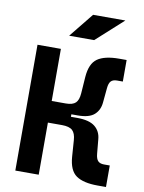

<svg xmlns="http://www.w3.org/2000/svg" viewBox="-98 -973 781 1042"><g transform="rotate(10 293.0 -452.0)"><path d="M60.1 0V-693.4H189V-406.2H266.6Q304.2 -406.2 320.6 -422.1Q336.9 -438 339.4 -475.6L345.7 -565.4Q351.1 -640.6 390.6 -668.2Q430.2 -695.8 509.3 -695.8H550.8V-577.1H519Q496.6 -577.1 485.6 -565.7Q474.6 -554.2 472.2 -526.4L464.8 -448.2Q461.4 -404.8 433.1 -379.2Q404.8 -353.5 341.3 -353.5H306.6V-339.8H341.3Q407.7 -339.8 439.2 -314.5Q470.7 -289.1 474.1 -245.1L481.4 -167Q483.9 -139.2 494.9 -127.7Q505.9 -116.2 528.3 -116.2H560.1V2.4H514.2Q435.1 2.4 395.5 -25.1Q356 -52.7 350.6 -127.9L344.2 -217.8Q341.8 -254.9 324.5 -271Q307.1 -287.1 266.6 -287.1H189V0ZM220.7 -771.5 329.1 -905.8H506.8L358.4 -771.5Z"/></g></svg>

Font: Cascadia Code NF
Style: Bold
Weight: 700
Monospace: yes
Designer: Aaron Bell
Foundry: Saja Typeworks
Version: Version 2404.023; ttfautohint (v1.8.4)